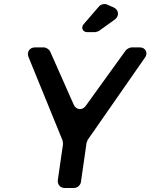

<svg xmlns="http://www.w3.org/2000/svg" viewBox="-20 -936 749 956"><path d="M474 -783 552 -839C575 -856 572 -887 546 -899L514 -913C501 -919 482 -915 473 -904L396 -815C382 -798 392 -776 414 -776H454C457 -776 471 -780 474 -783ZM417 -240 703 -651C718 -673 704 -700 677 -700H635C627 -700 611 -692 606 -685L407 -409C390 -385 359 -388 347 -415L230 -679C225 -690 210 -700 198 -700H154C127 -700 112 -676 122 -652L291 -238C292 -235 294 -222 294 -220L268 -40C265 -18 280 0 302 0H349C365 0 381 -14 383 -30L411 -225C412 -227 416 -238 417 -240Z"/></svg>

Font: Trueno
Style: RoundIt
Weight: 400
Designer: Julieta Ulanovsky, Jasper
Foundry: Julieta Ulanovsky, Cannot Into Space Fonts
Version: Version 3.001